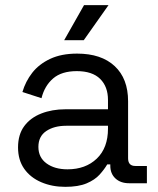

<svg xmlns="http://www.w3.org/2000/svg" viewBox="-20 -711 615 745"><path d="M233 14Q182 14 140 -4Q98 -22 74 -56Q50 -90 50 -139Q50 -189 74 -221.5Q98 -254 140 -270.5Q182 -287 234 -287H399V-323Q399 -375 368.5 -405Q338 -435 278 -435Q219 -435 186 -406.5Q153 -378 141 -330L67 -354Q79 -395 105 -428.5Q131 -462 174.5 -482.5Q218 -503 279 -503Q373 -503 425 -454.5Q477 -406 477 -318V-97Q477 -67 505 -67H550V0H481Q448 0 428 -18.5Q408 -37 408 -68V-73H396Q385 -54 366.5 -33.5Q348 -13 316 0.5Q284 14 233 14ZM242 -54Q312 -54 355.5 -95.5Q399 -137 399 -212V-223H237Q190 -223 159.5 -202.5Q129 -182 129 -141Q129 -100 160.5 -77Q192 -54 242 -54ZM229 -555 306 -691H401L305 -555Z"/></svg>

Font: Space Grotesk Light
Style: Regular
Weight: 400
Version: Version 2.000